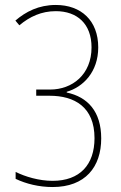

<svg xmlns="http://www.w3.org/2000/svg" viewBox="-20 -744 487 774"><path d="M376 -553C376 -661 307 -724 205 -724C136 -724 84 -697 42 -661L58 -642C100 -677 147 -699 205 -699C291 -699 349 -648 349 -553C349 -443 271 -383 182 -383H126V-358H180C280 -358 361 -313 361 -187C361 -80 302 -15 192 -15C137 -15 81 -32 43 -51V-23C85 -3 137 10 192 10C324 10 388 -71 388 -186C388 -294 334 -353 249 -371V-374C315 -393 376 -454 376 -553Z"/></svg>

Font: Noto Sans Thai Cond Thin
Style: Regular
Weight: 100
Width: 3
Designer: Monotype Design Team
Foundry: Monotype Imaging Inc.
Version: Version 2.002